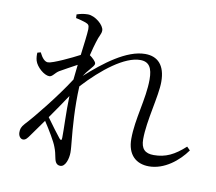

<svg xmlns="http://www.w3.org/2000/svg" viewBox="-88 -892 1177 1045"><g transform="rotate(10 500.0 -369.0)"><path d="M214 -456C239 -470 274 -490 308 -508L299 -425C230 -318 121 -184 80 -141C62 -121 59 -109 59 -91C59 -71 71 -56 85 -56C100 -56 109 -69 121 -86L186 -177C215 -133 251 -73 260 -47C269 -25 272 -8 277 16C282 39 292 50 310 50C338 50 352 3 352 -31C352 -53 349 -74 347 -99C341 -159 331 -279 337 -394C437 -503 554 -593 639 -593C689 -593 707 -560 707 -497C707 -389 665 -273 665 -162C665 -74 714 -31 785 -31C870 -31 946 -93 990 -155L972 -173C914 -120 866 -96 800 -96C752 -96 729 -118 729 -172C729 -274 772 -417 772 -495C772 -588 729 -630 660 -630C558 -630 440 -539 345 -453C356 -469 366 -483 377 -495C389 -511 400 -519 400 -531C400 -541 380 -560 364 -571C372 -604 379 -630 384 -645C395 -685 407 -694 407 -715C407 -744 356 -788 315 -788C292 -788 271 -783 254 -777L255 -757C277 -753 295 -747 308 -743C326 -736 331 -732 331 -709C330 -680 323 -628 315 -564C274 -542 171 -493 146 -493C128 -493 113 -510 98 -540L80 -535C79 -521 80 -505 84 -491C94 -458 137 -420 166 -420C183 -420 193 -443 214 -456ZM293 -333C290 -243 295 -151 294 -103C294 -87 289 -86 280 -96C266 -113 230 -161 202 -200C233 -245 266 -291 293 -333Z"/></g></svg>

Font: Harano Aji Mincho
Style: Regular
Weight: 400
Foundry: Masamichi Hosoda
Version: HaranoAjiMincho-Regular version 20230610;ttx 4.39.4